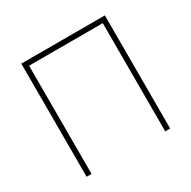

<svg xmlns="http://www.w3.org/2000/svg" viewBox="-122 -637 756 758"><g transform="rotate(-30 256.0 -258.0)"><path d="M446.3 -515.6V0H423.8V-493.2H87.9V0H65.4V-515.6Z"/></g></svg>

Font: Inter Display Thin
Style: Regular
Weight: 100
Designer: Rasmus Andersson
Foundry: rsms
Version: Version 4.000;git-a52131595